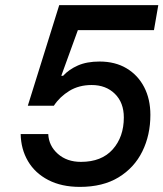

<svg xmlns="http://www.w3.org/2000/svg" viewBox="-20 -720 640 752"><path d="M293 12Q221 12 169 -15Q117 -42 89.5 -89Q62 -136 61 -195H169Q171 -149 206.5 -117.5Q242 -86 297 -86Q378 -86 421.5 -135Q465 -184 465 -260Q465 -318 430 -352.5Q395 -387 339 -387Q289 -387 251.5 -364Q214 -341 191 -306H89L212 -700H600L583 -602H285L220 -423H227Q250 -448 285 -463.5Q320 -479 370 -479Q431 -479 475.5 -452.5Q520 -426 544.5 -379Q569 -332 569 -270Q569 -191 537.5 -127Q506 -63 444.5 -25.5Q383 12 293 12Z"/></svg>

Font: DM Mono Medium
Style: Italic
Weight: 500
Italic angle: -10°
Designer: Colophon Foundry
Foundry: Colophon Foundry
Version: Version 1.000; ttfautohint (v1.8.2.53-6de2)